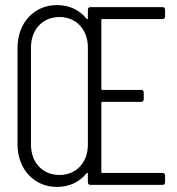

<svg xmlns="http://www.w3.org/2000/svg" viewBox="-20 -728 696 756"><path d="M630 -663V-690C630 -696 626 -700 620 -700H336C330 -700 326 -696 326 -690V-656C326 -653 324 -651 321 -654C294 -688 254 -708 204 -708C116 -708 49 -640 49 -539V-160C49 -60 116 8 204 8C254 8 294 -12 321 -46C324 -49 326 -47 326 -44V-10C326 -4 330 0 336 0H620C626 0 630 -4 630 -10V-37C630 -43 626 -47 620 -47H383C381 -47 379 -49 379 -51V-323C379 -325 381 -327 383 -327H536C542 -327 546 -331 546 -337V-364C546 -370 542 -374 536 -374H383C381 -374 379 -376 379 -378V-649C379 -651 381 -653 383 -653H620C626 -653 630 -657 630 -663ZM214 -39C148 -39 102 -88 102 -158V-541C102 -612 148 -661 214 -661C280 -661 326 -612 326 -541V-158C326 -88 280 -39 214 -39Z"/></svg>

Font: Barlow Condensed Light
Style: Regular
Weight: 300
Width: 3
Designer: Jeremy Tribby
Foundry: Tribby Type
Version: Version 1.422;hotconv 1.0.109;makeotfexe 2.5.65596